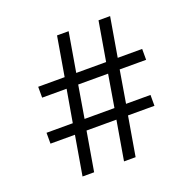

<svg xmlns="http://www.w3.org/2000/svg" viewBox="-128 -865 1006 996"><g transform="rotate(-20 374.5 -366.5)"><path d="M226 0H162L199 -217H64V-277H209L240 -456H105V-516H251L288 -733H352L315 -516H480L517 -733H581L544 -516H679V-456H533L503 -277H638V-217H492L455 0H391L428 -217H263ZM304 -456 274 -277H439L469 -456Z"/></g></svg>

Font: IBM Plex Sans JP
Style: Regular
Weight: 400
Designer: Mike Abbink; Paul van der Laan; Pieter van Rosmalen; Wujin Sim; Yejin Wi; Jinhee Kim; Boomi Park; Yona Kim; Kichan Ma
Foundry: Sandoll Inc.
Version: Version 1.001